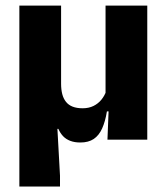

<svg xmlns="http://www.w3.org/2000/svg" viewBox="-20 -512 611 704"><path d="M520 -491.5V0H374L379 -126L367 -137V-491.5ZM204 -205Q204 -184 208.2 -167.2Q212.5 -150.5 221.8 -138.8Q231 -127 246.2 -121Q261.5 -115 283 -115Q305.5 -115 322.8 -123.5Q340 -132 351.8 -146.5Q363.5 -161 369.5 -178L397 -103.5H372Q366 -66.5 354.5 -41Q343 -15.5 323.8 -2.5Q304.5 10.5 274.5 10.5Q253.5 10.5 237.8 4.5Q222 -1.5 211.5 -12.5Q201 -23.5 194 -39.5H190.5L200 132V172H51V-491.5H204Z"/></svg>

Font: Anek Bangla Medium
Style: Bold
Weight: 700
Version: Version 1.003